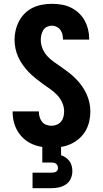

<svg xmlns="http://www.w3.org/2000/svg" viewBox="-20 -763 540 1003"><path d="M249 8Q223 8 197.5 4Q172 0 148 -10.5Q124 -21 104.5 -38.5Q85 -56 72 -78Q59 -100 52.5 -125.5Q46 -151 46 -177Q46 -178 46 -179Q46 -180 46 -181H183Q183 -180 183 -180Q183 -180 183 -179Q183 -165 187 -151.5Q191 -138 199.5 -127Q208 -116 221.5 -111Q235 -106 249 -106Q263 -106 276.5 -111.5Q290 -117 299 -128Q308 -139 311.5 -153Q315 -167 315 -181Q315 -205 305 -227Q295 -249 278.5 -266.5Q262 -284 242.5 -297.5Q223 -311 203.5 -325Q184 -339 165.5 -354Q147 -369 130.5 -386Q114 -403 100 -422.5Q86 -442 76 -463.5Q66 -485 61 -508.5Q56 -532 56 -556Q56 -581 62 -606Q68 -631 80 -653.5Q92 -676 110.5 -694Q129 -712 152 -723Q175 -734 200.5 -738.5Q226 -743 251 -743Q276 -743 301 -739Q326 -735 349 -724Q372 -713 391 -695.5Q410 -678 422 -656Q434 -634 440 -609.5Q446 -585 446 -560Q446 -559 446 -558Q446 -557 446 -556H309Q309 -556 309 -556.5Q309 -557 309 -557Q309 -570 306 -583Q303 -596 295.5 -606.5Q288 -617 276 -623Q264 -629 251 -629Q238 -629 225.5 -623Q213 -617 206 -605.5Q199 -594 196 -581Q193 -568 193 -555Q193 -531 202.5 -508.5Q212 -486 228.5 -468.5Q245 -451 264.5 -437.5Q284 -424 303.5 -410.5Q323 -397 342 -382Q361 -367 377.5 -350Q394 -333 408 -313.5Q422 -294 432 -272Q442 -250 447 -227Q452 -204 452 -180Q452 -154 446 -128Q440 -102 427 -79.5Q414 -57 394 -39.5Q374 -22 350.5 -11Q327 0 301 4Q275 8 249 8ZM150 220V139H250Q256 139 261.5 138Q267 137 272 134.5Q277 132 280 126.5Q283 121 283 116Q283 109 280.5 103Q278 97 273.5 93Q269 89 262.5 87.5Q256 86 250 86H201V0H299V48Q312 52 323.5 60Q335 68 343 79Q351 90 354.5 103.5Q358 117 358 131Q358 151 350 169.5Q342 188 325.5 199.5Q309 211 289.5 215.5Q270 220 250 220Z"/></svg>

Font: Iosevka SS04 Heavy
Style: Regular
Weight: 900
Monospace: yes
Designer: Belleve Invis
Foundry: Belleve Invis
Version: Version 19.0.0; ttfautohint (v1.8.4)